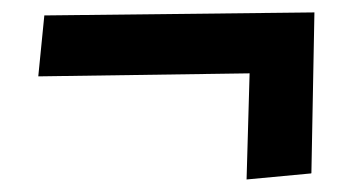

<svg xmlns="http://www.w3.org/2000/svg" viewBox="-20 -422 581 311"><path d="M51.8 -397 489.3 -401.9 484.4 -141.6 483.9 -141.1 379.4 -131.3 384.3 -303.2 42 -298.3Z"/></svg>

Font: Lapsus Pro (theguybrush.com)
Style: Bold
Weight: 700
Designer: Jose Roses
Version: Version 1.00 February 9, 2018, initial release